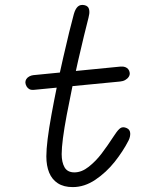

<svg xmlns="http://www.w3.org/2000/svg" viewBox="-20 -747 660 783"><path d="M169 -109.5Q169 -165 190 -280Q211 -395 238 -513Q265 -631 281 -689Q287 -710.5 297.2 -720Q307.5 -729.5 324.5 -726Q332.5 -724.5 337.8 -719.2Q343 -714 344.2 -703Q345.5 -692 341 -675Q324.5 -611.5 298.8 -500.2Q273 -389 252.2 -278.5Q231.5 -168 231.5 -118.5Q231.5 -85.5 243.2 -64.8Q255 -44 283.5 -44Q313 -44 342 -67Q371 -90 394.2 -120.5Q417.5 -151 447.5 -197L449 -199Q462 -219 471.8 -225Q481.5 -231 496 -225Q510 -219 511 -204.2Q512 -189.5 504 -173.5Q482 -130.5 447.8 -87.2Q413.5 -44 369 -14Q324.5 16 276.5 16Q240 16 216 0.5Q192 -15 180.5 -43Q169 -71 169 -109.5ZM83.5 -409.5Q83 -417.5 87.2 -424.2Q91.5 -431 99.2 -435.2Q107 -439.5 115.5 -440.5L471.5 -475.5Q482.5 -476.5 490.5 -473.5Q498.5 -470.5 503.2 -464.5Q508 -458.5 509 -450Q510 -441.5 505 -433.8Q500 -426 490.8 -420.8Q481.5 -415.5 469.5 -414.5L117.5 -380.5Q107.5 -379.5 100.2 -383.2Q93 -387 88.8 -394Q84.5 -401 83.5 -409.5Z"/></svg>

Font: Monaspace Radon Var
Style: Regular
Weight: 400
Designer: Riley Cran and the Lettermatic Team
Version: Version 1.000 (Monaspace Radon Var)